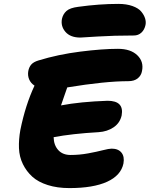

<svg xmlns="http://www.w3.org/2000/svg" viewBox="-20 -1003 772 991"><path d="M395 -809.1Q343.3 -809.1 317.9 -838.4Q292.5 -867.7 299.8 -905.8Q305.2 -930.2 323 -946.3Q340.8 -962.4 383.8 -967.8Q493.2 -982.9 590.8 -982.9Q632.8 -982.9 663.6 -971.9Q694.3 -960.9 708.7 -943.6Q723.1 -926.3 728.8 -908.4Q734.4 -890.6 731 -874Q725.6 -849.1 709.7 -834.5Q693.8 -819.8 670.9 -819.8Q568.4 -819.8 483.2 -814.5Q397.9 -809.1 395 -809.1ZM337.9 -32.2Q275.4 -32.2 226.3 -47.9Q177.2 -63.5 147 -90.8Q116.7 -118.2 98.1 -156Q79.6 -193.8 77.9 -238.3Q76.2 -282.7 85 -332Q111.3 -461.4 158.2 -561Q138.7 -573.7 130.4 -593.5Q122.1 -613.3 126 -636.2Q129.9 -656.7 141.4 -669.9Q152.8 -683.1 178.2 -690.9Q280.3 -722.2 394.5 -736.6Q508.8 -751 588.9 -751Q654.3 -751 688.7 -717.8Q723.1 -684.6 712.9 -636.2Q709 -613.3 690.9 -598.6Q672.9 -584 642.1 -584Q522.9 -584 327.1 -551.8Q323.7 -541 312.5 -510Q301.3 -479 294.9 -459Q394 -478 535.2 -482.9Q621.6 -482.9 607.9 -407.2Q599.1 -368.2 566.4 -345.9Q533.7 -323.7 488.8 -320.8Q352.5 -313 256.8 -294.9Q257.8 -253.4 280.8 -228.3Q303.7 -203.1 344.2 -203.1Q390.1 -203.1 435.1 -211.4Q480 -219.7 511.2 -227.8Q542.5 -235.8 556.2 -235.8Q590.3 -235.8 606.9 -215.3Q623.5 -194.8 617.2 -159.2Q604.5 -97.7 533 -64.9Q461.4 -32.2 337.9 -32.2Z"/></svg>

Font: Shantell Sans Bouncy
Style: Italic
Weight: 800
Italic angle: -11.31°
Designer: Stephen Nixon, Anya Danilova, Shantell Martin
Foundry: Arrow Type
Version: Version 1.006;[9816181b4]